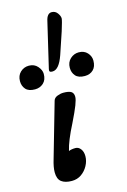

<svg xmlns="http://www.w3.org/2000/svg" viewBox="-172 -891 638 964"><g transform="rotate(-15 146.5 -408.5)"><path d="M78 14Q43 14 24 -0.5Q5 -15 5 -50Q5 -77 17 -116L98 -398Q102 -412 118.5 -418.5Q135 -425 150 -425Q179 -425 191 -417Q203 -409 203 -390Q203 -376 192 -347.5Q181 -319 155 -266Q134 -225 121 -193Q108 -161 102 -135Q116 -141 137 -141Q153 -141 164 -126.5Q175 -112 175 -89Q175 -64 162 -40Q149 -16 127.5 -1Q106 14 78 14ZM126 -542Q116 -542 113 -544.5Q110 -547 110 -552Q110 -557 111 -559L166 -793Q174 -831 198 -831Q217 -831 228 -815.5Q239 -800 239 -788Q239 -778 222 -724L184 -611Q160 -542 126 -542ZM18 -478Q-15 -478 -30 -495Q-45 -512 -45 -537Q-45 -566 -26.5 -583.5Q-8 -601 18 -601Q46 -601 63 -581.5Q80 -562 80 -542Q80 -511 62 -494.5Q44 -478 18 -478ZM277 -478Q244 -478 229 -495Q214 -512 214 -537Q214 -566 233 -583.5Q252 -601 277 -601Q305 -601 321.5 -583Q338 -565 338 -542Q338 -511 321 -494.5Q304 -478 277 -478Z"/></g></svg>

Font: Junicode
Style: Bold Italic
Weight: 700
Italic angle: -11°
Designer: Peter S. Baker
Version: Version 2.100; ttfautohint (v1.8.4)